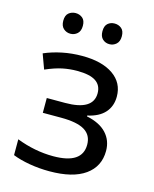

<svg xmlns="http://www.w3.org/2000/svg" viewBox="-112 -805 712 890"><g transform="rotate(15 244.0 -360.0)"><path d="M211 10Q162 10 115.5 2Q69 -6 34 -20V-96Q122 -62 210 -62Q349 -62 349 -154Q349 -200 313 -222Q277 -244 200 -244H112V-315H200Q334 -315 334 -397Q334 -435 305.5 -454Q277 -473 216 -473Q181 -473 146.5 -466Q112 -459 66 -439L40 -510Q79 -527 125 -536.5Q171 -546 221 -546Q316 -546 370 -508.5Q424 -471 424 -405Q424 -359 396.5 -328Q369 -297 314 -285V-281Q377 -268 409 -233.5Q441 -199 441 -149Q441 -74 382 -32Q323 10 211 10ZM93 -681Q93 -707 107 -718.5Q121 -730 140 -730Q159 -730 173 -718.5Q187 -707 187 -681Q187 -656 173 -643.5Q159 -631 140 -631Q121 -631 107 -643.5Q93 -656 93 -681ZM281 -681Q281 -707 294.5 -718.5Q308 -730 327 -730Q346 -730 360 -718.5Q374 -707 374 -681Q374 -656 360 -643.5Q346 -631 327 -631Q308 -631 294.5 -643.5Q281 -656 281 -681Z"/></g></svg>

Font: Noto Sans Living
Style: Regular
Weight: 400
Designer: Monotype Design Team
Foundry: Monotype Imaging Inc.
Version: Version 2.013; ttfautohint (v1.8.4.7-5d5b)